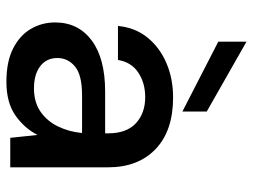

<svg xmlns="http://www.w3.org/2000/svg" viewBox="-115 -662 789 599"><g transform="rotate(90 279.5 -362.5)"><path d="M235 12Q172 12 131 -9Q90 -30 70 -64.5Q50 -99 50 -140Q50 -212 106 -254Q162 -296 266 -296H396V-305Q396 -363 364.5 -392Q333 -421 283 -421Q239 -421 206.5 -399.5Q174 -378 167 -336H61Q66 -390 97.5 -428.5Q129 -467 177.5 -487.5Q226 -508 284 -508Q388 -508 445 -453.5Q502 -399 502 -305V0H410L401 -85Q380 -44 340 -16Q300 12 235 12ZM256 -74Q299 -74 328.5 -94.5Q358 -115 374.5 -149Q391 -183 395 -224H277Q214 -224 187.5 -202Q161 -180 161 -147Q161 -113 186.5 -93.5Q212 -74 256 -74ZM328 -537 110 -649V-737L328 -613Z"/></g></svg>

Font: DeepMind Sans Medium
Style: Regular
Weight: 500
Designer: Jonny Pinhorn / Modifications: Colophon Foundry
Foundry: Colophon Foundry
Version: Version 1.002; ttfautohint (v1.8.2)